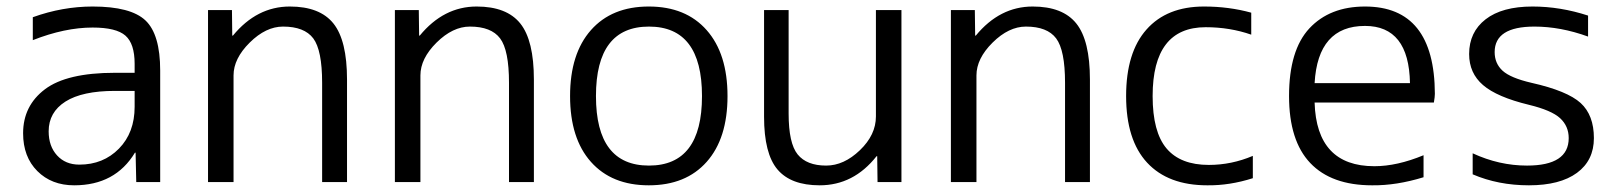

<svg xmlns="http://www.w3.org/2000/svg" viewBox="-20 -550 4894 580"><path d="M386.7 -330.1V-357.4Q386.7 -418 358.9 -442.4Q331.1 -466.8 259.8 -466.8Q175.8 -466.8 79.1 -428.7V-498Q168.9 -530.3 259.8 -530.3Q375 -530.3 419.4 -488.3Q463.9 -446.3 463.9 -336.9V0H391.6L389.6 -88.9H387.7Q328.1 9.8 204.1 9.8Q135.7 9.8 92.8 -33.2Q49.8 -76.2 49.8 -147.5Q49.8 -230.5 115.7 -280.3Q181.6 -330.1 327.1 -330.1ZM386.7 -275.4H327.1Q228.5 -275.4 177.7 -243.2Q127 -210.9 127 -153.3Q127 -108.4 152.3 -80.6Q177.7 -52.7 219.7 -52.7Q292 -52.7 339.4 -101.1Q386.7 -149.4 386.7 -227.5Z M680.7 -519.5 681.6 -442.4H683.6Q755.9 -530.3 855.5 -530.3Q946.3 -530.3 987.3 -479Q1028.3 -427.7 1028.3 -309.6V0H953.1V-299.8Q953.1 -398.4 926.3 -434.1Q899.4 -469.7 835 -469.7Q783.2 -469.7 734.4 -421.4Q685.5 -373 685.5 -322.3V0H608.4V-519.5Z M1245.1 -519.5 1246.1 -442.4H1248Q1320.3 -530.3 1419.9 -530.3Q1510.7 -530.3 1551.8 -479Q1592.8 -427.7 1592.8 -309.6V0H1517.6V-299.8Q1517.6 -398.4 1490.7 -434.1Q1463.9 -469.7 1399.4 -469.7Q1347.7 -469.7 1298.8 -421.4Q1250 -373 1250 -322.3V0H1172.9V-519.5Z M1765.1 -459Q1828.1 -530.3 1939.9 -530.3Q2051.8 -530.3 2114.7 -459Q2177.7 -387.7 2177.7 -259.8Q2177.7 -131.8 2114.7 -61Q2051.8 9.8 1939.9 9.8Q1828.1 9.8 1765.1 -61Q1702.1 -131.8 1702.1 -259.8Q1702.1 -387.7 1765.1 -459ZM1780.3 -259.8Q1780.3 -49.8 1940.4 -49.8Q2100.6 -49.8 2100.6 -259.8Q2100.6 -469.7 1940.4 -469.7Q1780.3 -469.7 1780.3 -259.8Z M2288.1 -519.5H2362.3V-207Q2362.3 -117.2 2389.6 -83.5Q2417 -49.8 2475.6 -49.8Q2529.3 -49.8 2577.6 -96.2Q2626 -142.6 2626 -198.2V-519.5H2703.1V0H2630.9L2629.9 -78.1H2627.9Q2558.6 9.8 2456.1 9.8Q2369.1 9.8 2328.6 -38.1Q2288.1 -85.9 2288.1 -197.3Z M2924.8 -519.5 2925.8 -442.4H2927.7Q3000 -530.3 3099.6 -530.3Q3190.4 -530.3 3231.4 -479Q3272.5 -427.7 3272.5 -309.6V0H3197.3V-299.8Q3197.3 -398.4 3170.4 -434.1Q3143.6 -469.7 3079.1 -469.7Q3027.3 -469.7 2978.5 -421.4Q2929.7 -373 2929.7 -322.3V0H2852.5V-519.5Z M3622.1 -467.8Q3461.9 -467.8 3461.9 -259.8Q3461.9 -151.4 3503.9 -101.6Q3545.9 -51.8 3631.8 -51.8Q3700.2 -51.8 3764.6 -79.1V-11.7Q3694.3 10.7 3627 9.8Q3508.8 9.8 3445.3 -58.6Q3381.8 -127 3381.8 -259.8Q3381.8 -391.6 3443.4 -460.9Q3504.9 -530.3 3617.2 -530.3Q3692.4 -530.3 3759.8 -511.7V-445.3Q3695.3 -467.8 3622.1 -467.8Z M3951.2 -240.2Q3957 -47.9 4131.8 -47.9Q4200.2 -47.9 4280.3 -81.1V-14.6Q4198.2 10.7 4125 9.8Q4002 9.8 3938 -57.6Q3874 -125 3874 -259.8Q3874 -398.4 3935.5 -464.4Q3997.1 -530.3 4103.5 -530.3Q4313.5 -530.3 4314.5 -266.6Q4314.5 -257.8 4311.5 -240.2ZM3951.2 -298.8H4239.3Q4236.3 -471.7 4103.5 -471.7Q3960.9 -471.7 3951.2 -298.8Z M4615.2 -469.7Q4495.1 -469.7 4495.1 -392.6Q4495.1 -358.4 4519 -336.4Q4543 -314.5 4606.4 -299.8Q4714.8 -275.4 4754.9 -238.8Q4794.9 -202.1 4794.9 -132.8Q4794.9 -65.4 4743.7 -27.8Q4692.4 9.8 4598.6 9.8Q4505.9 9.8 4428.7 -23.4V-86.9Q4508.8 -49.8 4592.8 -49.8Q4718.8 -49.8 4718.8 -132.8Q4718.8 -168.9 4692.9 -192.9Q4667 -216.8 4598.6 -233.4Q4502 -256.8 4460 -293Q4418 -329.1 4418 -386.7Q4418 -453.1 4467.8 -491.7Q4517.6 -530.3 4609.4 -530.3Q4693.4 -530.3 4777.3 -502.9V-439.5Q4694.3 -469.7 4615.2 -469.7Z"/></svg>

Font: Mgen+ 1c regular
Style: Regular
Weight: 400
Designer: [Source Han Sans]
Ryoko NISHIZUKA  (kana & ideographs); Paul D. Hunt (Latin, Greek & Cyrillic); Wenlong ZHANG  (bopomofo
Version: Version 1.059.20150602